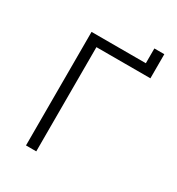

<svg xmlns="http://www.w3.org/2000/svg" viewBox="-193 -947 987 1069"><g transform="rotate(30 300.0 -412.5)"><path d="M136 0V-730H485V-825H549V-670H202V0Z"/></g></svg>

Font: JetBrains Mono NL ExtraLight
Style: Regular
Weight: 200
Designer: Philipp Nurullin, Konstantin Bulenkov
Foundry: JetBrains
Version: Version 2.304; ttfautohint (v1.8.4.7-5d5b)